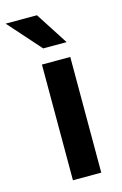

<svg xmlns="http://www.w3.org/2000/svg" viewBox="-156 -796 538 847"><g transform="rotate(-15 113.5 -372.0)"><path d="M197.3 -528.3V0H67.9V-528.3ZM103 -744.1 198.7 -595.7H91.8L-40 -744.1Z"/></g></svg>

Font: Vazirmatn RD UI FD SemiBold
Style: Regular
Weight: 600
Designer: Saber Rastikerdar
Foundry: Saber Rastikerdar
Version: Version 33.003